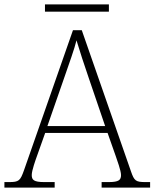

<svg xmlns="http://www.w3.org/2000/svg" viewBox="-23 -851 701 871"><path d="M181 -798H471V-831H181ZM-3 0H225V-25H178C130 -25 121 -35 121 -57C121 -78 139 -127 145 -144L182 -248H465L502 -143C508 -125 526 -77 526 -57C526 -35 517 -25 470 -25H438V0H658V-25H638C593 -25 586 -30 571 -74L348 -714H308L86 -79C69 -31 63 -25 18 -25H-3ZM192 -279 271 -506C288 -555 316 -633 324 -668C337 -624 361 -551 380 -496L454 -279Z"/></svg>

Font: Noto Serif Lao ExtraLight
Style: Regular
Weight: 200
Designer: Monotype Design Team
Foundry: Monotype Imaging Inc.
Version: Version 2.003